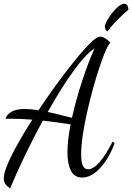

<svg xmlns="http://www.w3.org/2000/svg" viewBox="-37 -915 704 1022"><path d="M-17 35Q-17 -4 24.5 -87Q66 -170 135 -278Q74 -283 27 -283H-8Q11 -335 96 -335Q123 -335 168 -328Q245 -444 324.5 -546.5Q404 -649 450 -692Q479 -720 498 -720Q519 -720 551 -688Q531 -672 493 -558.5Q455 -445 425 -310.5Q395 -176 395 -94Q395 -54 403.5 -34Q412 -14 432 -14Q487 -14 563 -162L573 -152Q542 -70 495.5 -20Q449 30 400 30Q360 30 341 -5.5Q322 -41 322 -104Q322 -168 339 -253Q275 -263 191 -273Q93 -93 17 87Q-17 68 -17 35ZM466 -657Q421 -629 355.5 -539Q290 -449 217 -319Q257 -311 301 -299L346 -288Q367 -382 400 -483Q433 -584 466 -657ZM521 -774Q521 -786 539.5 -816.5Q558 -847 582.5 -871Q607 -895 625 -895Q644 -895 647 -864Q573 -800 535 -748Q528 -751 524.5 -759.5Q521 -768 521 -774Z"/></svg>

Font: Dancing Script
Style: Regular
Weight: 400
Designer: Pablo Impallari
Foundry: Pablo Impallari
Version: Version 2.000